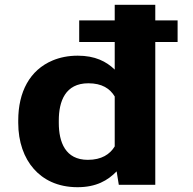

<svg xmlns="http://www.w3.org/2000/svg" viewBox="-20 -770 805 800"><path d="M304 -538C265 -538 230 -531 199 -518C104 -478 56 -387 56 -268V-258C56 -179 80 -112 121 -66C159 -23 218 10 303 10C381 10 429 -18 466 -56L475 0H627V-595H720V-685H627V-750H458V-685H310V-595H458V-480C423 -514 376 -538 304 -538ZM458 -368V-160C438 -127 403 -104 346 -104C252 -104 225 -178 225 -258V-268C225 -348 252 -423 348 -423C405 -423 438 -401 458 -368Z"/></svg>

Font: Asimov
Style: XWid
Weight: 500
Designer: Google
Version: Version 2.000980; 2014